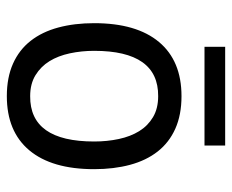

<svg xmlns="http://www.w3.org/2000/svg" viewBox="-80 -604 695 576"><g transform="rotate(90 268.0 -315.5)"><path d="M49 -250Q49 -377 105.5 -444.5Q162 -512 268 -512Q324 -512 365.5 -493.5Q407 -475 434 -440.5Q461 -406 474 -357.5Q487 -309 487 -250Q487 -123 430.5 -55.5Q374 12 268 12Q212 12 170.5 -6.5Q129 -25 102 -59.5Q75 -94 62 -142.5Q49 -191 49 -250ZM132 -250Q132 -212 139.5 -177Q147 -142 163 -116Q179 -90 205 -74Q231 -58 268 -58Q404 -57 404 -250Q404 -289 396.5 -324Q389 -359 373 -385Q357 -411 331 -426.5Q305 -442 268 -442Q132 -443 132 -250ZM120 -643H416V-581H120Z"/></g></svg>

Font: PTSans
Style: Regular
Weight: 400
Designer: A.Korolkova, O.Umpeleva, V.Yefimov
Foundry: ParaType Ltd
Version: Version 2.003W OFL